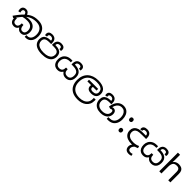

<svg xmlns="http://www.w3.org/2000/svg" viewBox="591 -3012 5535 5535"><g transform="rotate(45 3358.0 -244.5)"><path d="M542 11Q488 11 453.5 -14.5Q419 -40 398 -77Q373 -31 340 -10Q307 11 258 11Q233 11 205.5 3.5Q178 -4 153.5 -24Q129 -44 113.5 -79.5Q98 -115 98 -170Q98 -181 99.5 -192.5Q101 -204 103 -214H165Q164 -207 163.5 -200.5Q163 -194 163 -187Q163 -151 171 -122.5Q179 -94 201 -77Q223 -60 263 -60Q297 -60 319.5 -76Q342 -92 353.5 -125Q365 -158 365 -208V-214H432V-204Q432 -140 458.5 -100Q485 -60 537 -60Q576 -60 598.5 -78Q621 -96 630.5 -125.5Q640 -155 640 -191Q640 -280 585.5 -330Q531 -380 420 -380Q374 -380 339 -376.5Q304 -373 268.5 -363Q233 -353 186 -334L283 -415Q296 -424 317 -431.5Q338 -439 367.5 -443.5Q397 -448 434 -448Q519 -448 581.5 -419Q644 -390 678.5 -333.5Q713 -277 713 -192Q713 -136 693.5 -89.5Q674 -43 636 -16Q598 11 542 11ZM741 3Q731 3 719 2Q707 1 697 0L701 -68Q708 -67 716 -66.5Q724 -66 732 -66Q777 -66 808.5 -83.5Q840 -101 859 -130.5Q878 -160 887 -198.5Q896 -237 896 -279Q896 -366 863.5 -424Q831 -482 772 -511.5Q713 -541 633 -541Q565 -541 507 -527.5Q449 -514 399 -487Q349 -460 305 -419L294 -410Q267 -383 239.5 -351Q212 -319 184.5 -283.5Q157 -248 129 -208L110 -188L85 -144L21 -180Q71 -251 110.5 -301.5Q150 -352 185 -390.5Q220 -429 256 -461L277 -479Q337 -530 392.5 -559Q448 -588 508 -600Q568 -612 640 -612Q750 -612 823.5 -570.5Q897 -529 934 -454Q971 -379 971 -280Q971 -192 941.5 -128.5Q912 -65 860 -31Q808 3 741 3ZM167 -592Q216 -592 246 -568Q276 -544 291.5 -508Q307 -472 310 -434L252 -398Q248 -432 239.5 -461Q231 -490 214 -508Q197 -526 168 -526Q140 -526 122.5 -510Q105 -494 105 -459Q105 -443 108.5 -429.5Q112 -416 116 -403L46 -389Q40 -409 36.5 -429.5Q33 -450 33 -467Q33 -508 49.5 -535.5Q66 -563 96.5 -577.5Q127 -592 167 -592Z M1401 11Q1281 11 1201.5 -21Q1122 -53 1082.5 -112Q1043 -171 1043 -251Q1043 -317 1071 -362.5Q1099 -408 1156 -431.5Q1213 -455 1299 -455H1322L1315 -452Q1314 -501 1287.5 -523.5Q1261 -546 1222 -546Q1185 -546 1165.5 -531Q1146 -516 1146 -487Q1146 -482 1147.5 -472.5Q1149 -463 1150 -458L1080 -446Q1076 -458 1074.5 -470.5Q1073 -483 1073 -496Q1073 -553 1111.5 -582.5Q1150 -612 1217 -612Q1271 -612 1309 -591.5Q1347 -571 1366.5 -530.5Q1386 -490 1386 -430V-389H1321Q1254 -389 1216 -380Q1178 -371 1155 -351Q1136 -335 1126 -309.5Q1116 -284 1116 -249Q1116 -196 1145 -153Q1174 -110 1237 -85Q1300 -60 1402 -60Q1503 -60 1566 -85Q1629 -110 1658.5 -152.5Q1688 -195 1688 -249Q1688 -284 1678 -309.5Q1668 -335 1649 -351Q1626 -371 1588 -380Q1550 -389 1482 -389H1418V-430Q1418 -490 1438 -530.5Q1458 -571 1496 -591.5Q1534 -612 1588 -612Q1654 -612 1692.5 -582.5Q1731 -553 1731 -496Q1731 -483 1729.5 -470.5Q1728 -458 1725 -446L1654 -458Q1656 -463 1657 -472.5Q1658 -482 1658 -487Q1658 -516 1639 -531Q1620 -546 1582 -546Q1543 -546 1517 -523.5Q1491 -501 1489 -452L1485 -455H1505Q1593 -455 1649.5 -431.5Q1706 -408 1733.5 -362.5Q1761 -317 1761 -251Q1761 -170 1721.5 -111Q1682 -52 1602.5 -20.5Q1523 11 1401 11Z M2373 11Q2328 11 2296 -1Q2264 -13 2241.5 -33Q2219 -53 2202 -77Q2182 -50 2160 -30Q2138 -10 2108 0.5Q2078 11 2033 11Q1977 11 1931.5 -14.5Q1886 -40 1859.5 -92.5Q1833 -145 1833 -226Q1833 -296 1864.5 -355Q1896 -414 1958.5 -450Q2021 -486 2114 -486Q2127 -486 2139.5 -485.5Q2152 -485 2162 -483L2156 -416Q2149 -417 2140.5 -417.5Q2132 -418 2118 -418Q2052 -418 2004.5 -394.5Q1957 -371 1931.5 -326.5Q1906 -282 1906 -220Q1906 -144 1940.5 -102Q1975 -60 2040 -60Q2076 -60 2100.5 -70.5Q2125 -81 2140 -100.5Q2155 -120 2161.5 -147.5Q2168 -175 2168 -208V-214H2235V-208Q2235 -176 2241.5 -149Q2248 -122 2263 -102Q2278 -82 2304 -71Q2330 -60 2369 -60Q2431 -60 2465 -99Q2499 -138 2499 -218Q2499 -264 2486.5 -296.5Q2474 -329 2445 -349Q2416 -370 2370.5 -379.5Q2325 -389 2257 -389H2215V-430Q2215 -490 2235 -530.5Q2255 -571 2292.5 -591.5Q2330 -612 2384 -612Q2451 -612 2489.5 -582.5Q2528 -553 2528 -496Q2528 -483 2526 -470.5Q2524 -458 2521 -446L2451 -458Q2453 -463 2454 -472.5Q2455 -482 2455 -487Q2455 -516 2436 -531Q2417 -546 2379 -546Q2340 -546 2314 -523.5Q2288 -501 2286 -452L2270 -455H2285Q2340 -455 2391.5 -444.5Q2443 -434 2483.5 -407.5Q2524 -381 2548 -335Q2572 -289 2572 -217Q2572 -140 2545.5 -89.5Q2519 -39 2474 -14Q2429 11 2373 11Z M3055 204Q2913 204 2822.5 154Q2732 104 2688.5 15.5Q2645 -73 2645 -189Q2645 -287 2675.5 -365Q2706 -443 2764 -498Q2822 -553 2904 -582.5Q2986 -612 3089 -612Q3179 -612 3242 -594Q3305 -576 3344 -544.5Q3383 -513 3400.5 -470.5Q3418 -428 3418 -379Q3418 -326 3394.5 -284Q3371 -242 3323.5 -218.5Q3276 -195 3205 -195Q3140 -195 3102 -213Q3064 -231 3048 -262.5Q3032 -294 3032 -333Q3032 -349 3037 -365.5Q3042 -382 3049 -396L3092 -374L3050 -367H2885V-434H3258V-367H3077L3138 -398Q3122 -383 3113.5 -367.5Q3105 -352 3105 -334Q3105 -316 3113.5 -300Q3122 -284 3143.5 -274Q3165 -264 3204 -264Q3272 -264 3307.5 -294Q3343 -324 3343 -378Q3343 -426 3320.5 -463.5Q3298 -501 3243 -522.5Q3188 -544 3092 -544Q2968 -544 2885 -499.5Q2802 -455 2761 -375Q2720 -295 2720 -187Q2720 -83 2760.5 -11.5Q2801 60 2876 96Q2951 132 3053 132Q3136 132 3204.5 105.5Q3273 79 3313.5 22.5Q3354 -34 3354 -124Q3354 -129 3354 -141Q3354 -153 3352 -162L3424 -166Q3426 -155 3426.5 -144.5Q3427 -134 3427 -123Q3427 -38 3397 23.5Q3367 85 3314.5 125Q3262 165 3195.5 184.5Q3129 204 3055 204Z M3787 11Q3700 11 3634.5 -19.5Q3569 -50 3533 -108.5Q3497 -167 3497 -251Q3497 -319 3526 -364Q3555 -409 3612 -432Q3669 -455 3752 -455H3776L3769 -452Q3768 -501 3741.5 -523.5Q3715 -546 3676 -546Q3639 -546 3619.5 -531Q3600 -516 3600 -487Q3600 -482 3601.5 -472.5Q3603 -463 3604 -458L3534 -446Q3530 -458 3528.5 -470.5Q3527 -483 3527 -496Q3527 -553 3565.5 -582.5Q3604 -612 3671 -612Q3725 -612 3763 -591.5Q3801 -571 3820.5 -530.5Q3840 -490 3840 -430V-389H3766Q3705 -389 3668.5 -380Q3632 -371 3609 -351Q3590 -335 3580 -309.5Q3570 -284 3570 -247Q3570 -189 3596.5 -147Q3623 -105 3671.5 -82.5Q3720 -60 3787 -60Q3856 -60 3905 -80Q3954 -100 3980 -138Q4006 -176 4006 -229Q4006 -263 3993 -277.5Q3980 -292 3959 -292Q3941 -292 3930.5 -287.5Q3920 -283 3908 -274L3837 -296Q3852 -394 3883.5 -455.5Q3915 -517 3956 -551.5Q3997 -586 4040 -599Q4083 -612 4122 -612Q4208 -612 4264.5 -572.5Q4321 -533 4349 -464.5Q4377 -396 4377 -309Q4377 -207 4341 -137.5Q4305 -68 4241.5 -32.5Q4178 3 4095 3Q4080 3 4067 2Q4054 1 4041 0L4044 -68Q4052 -67 4062.5 -66.5Q4073 -66 4086 -66Q4161 -66 4208.5 -96Q4256 -126 4279 -180.5Q4302 -235 4302 -309Q4302 -376 4281 -428Q4260 -480 4219.5 -510.5Q4179 -541 4118 -541Q4076 -541 4037.5 -523.5Q3999 -506 3967 -463Q3935 -420 3914 -341L3904 -342Q3916 -350 3932 -354Q3948 -358 3964 -358Q3999 -358 4025 -342.5Q4051 -327 4065 -296.5Q4079 -266 4079 -222Q4079 -180 4063.5 -139Q4048 -98 4014 -64Q3980 -30 3924 -9.5Q3868 11 3787 11Z M4562 -414Q4536 -414 4518 -430Q4500 -446 4500 -482Q4500 -520 4518 -535Q4536 -550 4562 -550Q4588 -550 4606 -535Q4624 -520 4624 -482Q4624 -446 4606 -430Q4588 -414 4562 -414ZM4562 14Q4536 14 4518 -2Q4500 -18 4500 -54Q4500 -92 4518 -107Q4536 -122 4562 -122Q4588 -122 4606 -107Q4624 -92 4624 -54Q4624 -18 4606 -2Q4588 14 4562 14Z M5053 11Q4960 11 4891 -16.5Q4822 -44 4783.5 -98.5Q4745 -153 4745 -233Q4745 -299 4773.5 -344.5Q4802 -390 4849 -415Q4877 -430 4908 -439Q4939 -448 4981.5 -451.5Q5024 -455 5085 -455H5185Q5182 -502 5155.5 -524Q5129 -546 5089 -546Q5050 -546 5030 -531.5Q5010 -517 5010 -492Q5010 -488 5010 -484Q5010 -480 5011 -477L4939 -468Q4938 -476 4937.5 -483.5Q4937 -491 4937 -499Q4937 -554 4976 -583Q5015 -612 5084 -612Q5139 -612 5177.5 -591.5Q5216 -571 5236 -530.5Q5256 -490 5256 -430V-389H5093Q5027 -389 4987.5 -385Q4948 -381 4923.5 -373Q4899 -365 4879 -352Q4851 -334 4836 -303Q4821 -272 4821 -229Q4821 -186 4844 -147Q4867 -108 4919.5 -84Q4972 -60 5061 -60Q5096 -60 5128.5 -64.5Q5161 -69 5193 -79Q5225 -89 5257 -104L5278 -37Q5240 -18 5201.5 -7.5Q5163 3 5125.5 7Q5088 11 5053 11ZM5199 271Q5149 271 5114.5 253Q5080 235 5062 201Q5044 167 5044 121Q5044 84 5059 52Q5074 20 5102.5 -7.5Q5131 -35 5169 -56L5204 -69L5222 -28Q5173 0 5145.5 38Q5118 76 5118 119Q5118 161 5142.5 182Q5167 203 5214 203Q5232 203 5250.5 199Q5269 195 5285 188L5301 252Q5277 263 5252 267Q5227 271 5199 271Z M5862 11Q5817 11 5785 -1Q5753 -13 5730.5 -33Q5708 -53 5691 -77Q5671 -50 5649 -30Q5627 -10 5597 0.5Q5567 11 5522 11Q5466 11 5420.5 -14.5Q5375 -40 5348.5 -92.5Q5322 -145 5322 -226Q5322 -296 5353.5 -355Q5385 -414 5447.5 -450Q5510 -486 5603 -486Q5616 -486 5628.5 -485.5Q5641 -485 5651 -483L5645 -416Q5638 -417 5629.5 -417.5Q5621 -418 5607 -418Q5541 -418 5493.5 -394.5Q5446 -371 5420.5 -326.5Q5395 -282 5395 -220Q5395 -144 5429.5 -102Q5464 -60 5529 -60Q5565 -60 5589.5 -70.5Q5614 -81 5629 -100.5Q5644 -120 5650.5 -147.5Q5657 -175 5657 -208V-214H5724V-208Q5724 -176 5730.5 -149Q5737 -122 5752 -102Q5767 -82 5793 -71Q5819 -60 5858 -60Q5920 -60 5954 -99Q5988 -138 5988 -218Q5988 -264 5975.5 -296.5Q5963 -329 5934 -349Q5905 -370 5859.5 -379.5Q5814 -389 5746 -389H5704V-430Q5704 -490 5724 -530.5Q5744 -571 5781.5 -591.5Q5819 -612 5873 -612Q5940 -612 5978.5 -582.5Q6017 -553 6017 -496Q6017 -483 6015 -470.5Q6013 -458 6010 -446L5940 -458Q5942 -463 5943 -472.5Q5944 -482 5944 -487Q5944 -516 5925 -531Q5906 -546 5868 -546Q5829 -546 5803 -523.5Q5777 -501 5775 -452L5759 -455H5774Q5829 -455 5880.5 -444.5Q5932 -434 5972.5 -407.5Q6013 -381 6037 -335Q6061 -289 6061 -217Q6061 -140 6034.5 -89.5Q6008 -39 5963 -14Q5918 11 5862 11Z M6271 -537Q6271 -518 6269.5 -498Q6268 -478 6266 -462H6272Q6289 -490 6315 -508Q6341 -526 6373 -535.5Q6405 -545 6439 -545Q6504 -545 6547.5 -524.5Q6591 -504 6613 -461Q6635 -418 6635 -349V0H6548V-343Q6548 -408 6519 -440Q6490 -472 6428 -472Q6338 -472 6304.5 -421.5Q6271 -371 6271 -277V0H6183V-760H6271Z"/></g></svg>

Font: hexlsinhala05
Style: Book
Weight: 400
Designer: Jelle Bosma - Monotype Design Team
Foundry: Monotype Imaging Inc.
Version: Version 2.003